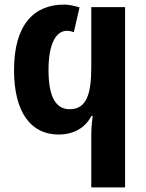

<svg xmlns="http://www.w3.org/2000/svg" viewBox="-20 -575 637 835"><path d="M259 -555C127 -555 41 -467 41 -270C41 -86 115 10 234 10C304 10 351 -21 378 -71H383C380 -51 377 -15 377 9V240H524V-544H377V-284C377 -167 357 -100 283 -100C219 -100 191 -161 191 -270C191 -384 223 -441 271 -441C283 -441 293 -438 301 -435L326 -543C305 -549 282 -555 259 -555Z"/></svg>

Font: Noto Sans Display
Style: Bold
Weight: 700
Designer: Monotype Design Team
Foundry: Monotype Imaging Inc.
Version: Version 1.900